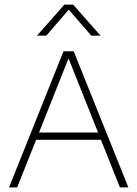

<svg xmlns="http://www.w3.org/2000/svg" viewBox="-20 -819 600 839"><path d="M19.5 0 257.5 -595H302L541 0H504L274.5 -576.5H284.5L55 0ZM126 -208 135.5 -240H424.5L433.5 -208ZM141.5 -663 261.5 -799H299.5L419.5 -663H379L274 -784.5H287L182 -663Z"/></svg>

Font: Encode Sans SC Thin
Style: Regular
Weight: 250
Designer: Multiple Designers
Foundry: Impallari Type
Version: Version 3.002